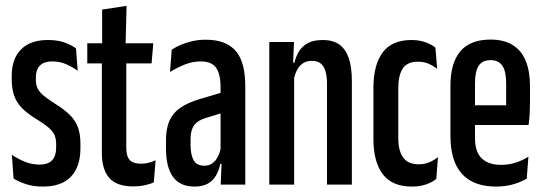

<svg xmlns="http://www.w3.org/2000/svg" viewBox="-20 -646 1904 672"><path d="M130 7Q97 7 71 -1.5Q45 -10 27.5 -21L21.5 -104Q43.5 -89.5 67.2 -79.8Q91 -70 118.5 -70Q149 -70 162.8 -85.5Q176.5 -101 176.5 -129V-141.5Q176.5 -159 171.5 -171.8Q166.5 -184.5 151.5 -198Q136.5 -211.5 106 -230Q75 -249 56.2 -268.5Q37.5 -288 29.2 -312.2Q21 -336.5 21 -369V-380Q21 -440 53.5 -473Q86 -506 148 -506Q181 -506 205.2 -497.5Q229.5 -489 246 -476.5L252 -398.5Q232.5 -412 211 -421.5Q189.5 -431 162.5 -431Q142.5 -431 130 -424.2Q117.5 -417.5 111.5 -404.8Q105.5 -392 105.5 -374V-366.5Q105.5 -347 113 -333.8Q120.5 -320.5 135.8 -308.8Q151 -297 175 -281.5Q205.5 -262.5 224.5 -243.8Q243.5 -225 252.5 -201.2Q261.5 -177.5 261.5 -142.5V-127Q261.5 -63.5 228.8 -28.2Q196 7 130 7Z M445.5 6.5Q408 6.5 384 -6.5Q360 -19.5 348.2 -45.5Q336.5 -71.5 336.5 -109.5V-480H422V-129.5Q422 -98.5 434.2 -85.8Q446.5 -73 474 -73Q488.5 -73 501 -76.5Q513.5 -80 524.5 -85L518.5 -8Q505 -1.5 486.2 2.5Q467.5 6.5 445.5 6.5ZM285.5 -424V-494.5H516.5L510.5 -424ZM337.5 -487V-612.5L423 -625.5L419.5 -487Z M752.5 0 756 -86H752V-300.5V-340.5Q752 -387 736.2 -409Q720.5 -431 682.5 -431Q653.5 -431 625.8 -419.8Q598 -408.5 575 -394L581 -472Q595 -481.5 613.2 -489.2Q631.5 -497 653.2 -502Q675 -507 699.5 -507Q736.5 -507 763 -496.8Q789.5 -486.5 806.2 -466.2Q823 -446 830.8 -415.2Q838.5 -384.5 838.5 -344V0ZM660.5 7Q610 7 585.5 -27Q561 -61 561 -125.5V-155Q561 -216 588.5 -248.2Q616 -280.5 678.5 -299L762.5 -324L771.5 -255L700 -233Q671.5 -224.5 659.2 -207.2Q647 -190 647 -159.5V-139Q647 -104 657.8 -85Q668.5 -66 695.5 -66Q712 -66 723.8 -74.8Q735.5 -83.5 743 -98.5Q750.5 -113.5 753.5 -133L764 -72.5H751Q746.5 -50 736.2 -32Q726 -14 707.8 -3.5Q689.5 7 660.5 7Z M1124.5 0V-352Q1124.5 -378.5 1119.2 -396.5Q1114 -414.5 1102.5 -423.8Q1091 -433 1071 -433Q1053 -433 1040.2 -424.5Q1027.5 -416 1019.5 -400.8Q1011.5 -385.5 1008 -366L989.5 -426.5H1010.5Q1016 -450 1027.5 -467.8Q1039 -485.5 1059 -495.8Q1079 -506 1110 -506Q1145.5 -506 1167.8 -490Q1190 -474 1200.8 -442.2Q1211.5 -410.5 1211.5 -363V0ZM922.5 0V-499H1009L1005.5 -416.5L1009.5 -413V0Z M1422 7Q1352 7 1319.5 -36.5Q1287 -80 1287 -159.5V-339Q1287 -418.5 1319.2 -462.2Q1351.5 -506 1421 -506Q1439 -506 1454 -502.5Q1469 -499 1481.8 -493Q1494.5 -487 1504 -479.5L1510 -405Q1496 -416 1480 -423Q1464 -430 1442.5 -430Q1405 -430 1389.5 -406Q1374 -382 1374 -338V-161.5Q1374 -119 1390.8 -95Q1407.5 -71 1445.5 -71Q1466 -71 1482.5 -78Q1499 -85 1513 -96L1507 -20Q1493 -8 1471 -0.5Q1449 7 1422 7Z M1716.5 7Q1637 7 1596.8 -37.5Q1556.5 -82 1556.5 -171V-345Q1556.5 -425.5 1591.2 -466.5Q1626 -507.5 1697 -507.5Q1743.5 -507.5 1774.2 -488.5Q1805 -469.5 1820 -433Q1835 -396.5 1835 -344V-290.5Q1835 -270 1834 -250Q1833 -230 1830 -208.5H1751.5Q1751.5 -253 1751.5 -287.8Q1751.5 -322.5 1751.5 -354Q1751.5 -382 1745.8 -400Q1740 -418 1728 -426.8Q1716 -435.5 1697 -435.5Q1668 -435.5 1655.2 -415.5Q1642.5 -395.5 1642.5 -354V-249.5V-234.5V-163Q1642.5 -139 1648.2 -121.2Q1654 -103.5 1665.8 -92Q1677.5 -80.5 1694.5 -74.8Q1711.5 -69 1734 -69Q1761.5 -69 1785.5 -77Q1809.5 -85 1829.5 -97.5L1823.5 -20.5Q1804 -9 1776.5 -1Q1749 7 1716.5 7ZM1610.5 -208.5V-277.5H1810V-208.5Z"/></svg>

Font: Anek Tamil Condensed Medium
Style: Regular
Weight: 500
Width: 3
Designer: Aadarsh Rajan (Tamil), Yesha Goshar (Latin)
Foundry: Ek Type
Version: Version 1.003